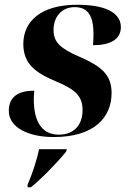

<svg xmlns="http://www.w3.org/2000/svg" viewBox="-20 -566 554 807"><path d="M206 10C378 10 449 -74 449 -175C449 -250 409 -286 315 -327C234 -362 205 -388 205 -440C205 -494 238 -536 294 -536C352 -536 373 -496 373 -422C373 -408 372 -393 371 -376C441 -376 488 -399 488 -452C488 -501 444 -546 304 -546C154 -546 78 -478 78 -381C78 -298 129 -260 215 -224C297 -190 327 -162 327 -103C327 -45 295 0 227 0C161 0 122 -48 122 -149C122 -160 123 -172 124 -185C61 -185 17 -162 17 -100C17 -31 97 10 206 10ZM96 210V221H110C153 187 226 112 258 71L261 61H144C134 111 114 169 96 210Z"/></svg>

Font: Noto Serif Display
Style: Bold Italic
Weight: 700
Italic angle: -12°
Designer: Monotype Design Team
Foundry: Monotype Imaging Inc.
Version: Version 2.009